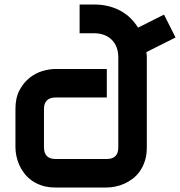

<svg xmlns="http://www.w3.org/2000/svg" viewBox="-20 -835 802 855"><path d="M633.8 -178.2Q633.8 -145.5 625.5 -119.4Q617.2 -93.3 603.5 -73.5Q589.8 -53.7 571.8 -39.8Q553.7 -25.9 533.9 -17.1Q514.2 -8.3 493.9 -4.2Q473.6 0 455.6 0H226.6Q193.8 0 168 -8.3Q142.1 -16.6 122.3 -30.5Q102.5 -44.4 88.6 -62.5Q74.7 -80.6 65.9 -100.3Q57.1 -120.1 53 -140.4Q48.8 -160.6 48.8 -178.2V-350.1Q48.8 -398.9 66.7 -432.9Q84.5 -466.8 111.1 -488Q137.7 -509.3 168.9 -518.6Q200.2 -527.8 226.6 -527.8H455.6V-400.9H227.5Q202.1 -400.9 189 -387.9Q175.8 -375 175.8 -350.1V-179.2Q175.8 -153.3 188.7 -140.1Q201.7 -127 226.6 -127H455.6Q481.4 -127 494.1 -140.1Q506.8 -153.3 506.8 -178.2V-579.1Q506.8 -603.5 499.5 -623.3Q492.2 -643.1 478.3 -657.2Q464.4 -671.4 444.1 -679.2Q423.8 -687 398.4 -687H334.5V-814.9H398.4Q435.1 -814.9 465.6 -806.9Q496.1 -798.8 520.3 -784.9Q544.4 -771 563 -752.2Q581.5 -733.4 594.7 -711.9L710.4 -770L761.7 -668L631.8 -603Q632.8 -597.2 633.3 -591.1Q633.8 -585 633.8 -579.1Z"/></svg>

Font: Audiowide
Style: Regular
Weight: 400
Designer: Astigmatic (AOETI)
Foundry: Astigmatic (AOETI)
Version: Version 1.002